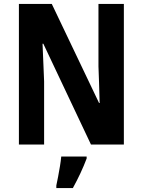

<svg xmlns="http://www.w3.org/2000/svg" viewBox="-20 -734 725 975"><path d="M609 0H442L200 -512H196Q199 -449 200.5 -405.5Q202 -362 204 -321V0H76V-714H243L483 -211H486Q484 -275 483 -314.5Q482 -354 480 -397V-714H609ZM420 71Q392 145 350 221H266V208Q270 190 275 163.5Q280 137 284.5 110Q289 83 291 61H420Z"/></svg>

Font: Noto Sans Kannada Condensed
Style: Bold
Weight: 700
Width: 3
Designer: Jelle Bosma - Monotype Design Team
Foundry: Monotype Imaging Inc.
Version: Version 2.005; ttfautohint (v1.8.4.7-5d5b)